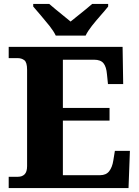

<svg xmlns="http://www.w3.org/2000/svg" viewBox="-20 -951 705 971"><path d="M24 0V-57H71Q92 -57 104.5 -69.5Q117 -82 117 -111V-598Q117 -636 103 -646.5Q89 -657 70 -657H24V-714H600L603 -526H526L521 -575Q518 -613 503.5 -631Q489 -649 456 -649H298V-405H534V-341H298V-65H486Q517 -65 532.5 -85.5Q548 -106 553 -139L561 -188H637L630 0ZM262 -771Q251 -794 230 -820.5Q209 -847 186.5 -873Q164 -899 148 -918V-931H229Q241 -920 261 -904Q281 -888 301.5 -871Q322 -854 337 -842Q352 -854 373 -871Q394 -888 414 -904Q434 -920 446 -931H527V-918Q512 -899 489 -873Q466 -847 445 -820.5Q424 -794 413 -771Z"/></svg>

Font: Noto Serif Tamil ExtraBold
Style: Italic
Weight: 800
Italic angle: -12°
Designer: Indian Type Foundry, Tom Grace, and the Monotype Design Team
Foundry: Monotype Imaging Inc.
Version: Version 2.003; ttfautohint (v1.8.4.7-5d5b)